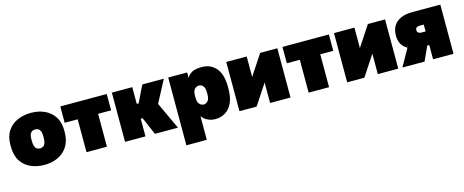

<svg xmlns="http://www.w3.org/2000/svg" viewBox="-40 -1171 4827 1997"><g transform="rotate(-15 2373.5 -172.5)"><path d="M305 15Q224 15 158 -14.5Q92 -44 53.5 -105Q15 -166 15 -260V-280Q15 -367 53.5 -426Q92 -485 158 -515Q224 -545 305 -545Q387 -545 452.5 -515Q518 -485 556.5 -426Q595 -367 595 -280V-260Q595 -170 556.5 -108.5Q518 -47 452.5 -16Q387 15 305 15ZM305 -163Q325 -163 339.5 -172.5Q354 -182 361.5 -203.5Q369 -225 369 -260V-280Q369 -311 361.5 -330Q354 -349 339.5 -358Q325 -367 305 -367Q285 -367 270.5 -358Q256 -349 248.5 -330Q241 -311 241 -280V-260Q241 -225 248.5 -203.5Q256 -182 270.5 -172.5Q285 -163 305 -163Z M760 0V-354H620V-530H1120V-354H980V0Z M1175 0V-530H1395V-350H1415L1503 -530H1735L1609 -292L1745 0H1497L1415 -190H1395V0Z M1782 200V-530H1986V-470Q2004 -505 2040 -525Q2076 -545 2147 -545Q2242 -545 2299.5 -477.5Q2357 -410 2357 -275V-255Q2357 -162 2328.5 -102Q2300 -42 2252 -13.5Q2204 15 2147 15Q2102 15 2064.5 -2.5Q2027 -20 2002 -55V200ZM2069 -163Q2090 -163 2110.5 -183.5Q2131 -204 2131 -255V-275Q2131 -325 2112 -346Q2093 -367 2068 -367Q2051 -367 2035.5 -358Q2020 -349 2011 -330Q2002 -311 2002 -280V-250Q2002 -219 2012 -199.5Q2022 -180 2037.5 -171.5Q2053 -163 2069 -163Z M2407 0V-530H2627V-310L2772 -530H2957V0H2737V-220L2592 0Z M3152 0V-354H3012V-530H3512V-354H3372V0Z M3567 0V-530H3787V-310L3932 -530H4117V0H3897V-220L3752 0Z M4162 0 4266 -186Q4222 -210 4202 -248.5Q4182 -287 4182 -337Q4182 -395 4206 -438Q4230 -481 4281 -505.5Q4332 -530 4412 -530H4712V0H4492V-154H4471L4400 0ZM4402 -337Q4402 -317 4415.5 -308.5Q4429 -300 4447 -300H4492V-374H4447Q4429 -374 4415.5 -366Q4402 -358 4402 -337Z"/></g></svg>

Font: Golos Text Black
Style: Regular
Weight: 900
Designer: A.Korolkova, Vitaly Kuzmin
Foundry: ParaType Ltd
Version: Version 2.004